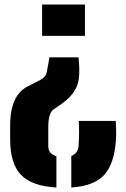

<svg xmlns="http://www.w3.org/2000/svg" viewBox="-20 -620 560 851"><path d="M328 -366 330 -342Q333.5 -300 328.8 -267.5Q324 -235 303.2 -206.8Q282.5 -178.5 238 -149L220 -137Q208.5 -129.5 203 -116Q197.5 -102.5 195.8 -87.2Q194 -72 194 -60V29Q194 45.5 203.5 56.5Q213 67.5 230 73V211Q120.5 205 72.8 154.8Q25 104.5 25 -2Q25 -4 25 -13Q25 -22 25 -34.5Q25 -47 25 -60Q25 -119 36.8 -154.2Q48.5 -189.5 65.8 -208.2Q83 -227 101.2 -236.2Q119.5 -245.5 132 -252L159 -266Q182.5 -278 187 -298.8Q191.5 -319.5 195 -342L199 -366ZM493 -84Q494 -63 494.5 -51.2Q495 -39.5 495 -29.2Q495 -19 494 -2Q487.5 104.5 442.5 154.5Q397.5 204.5 296 211V71.5Q310.5 65.5 318.8 54.5Q327 43.5 328 29Q330.5 -0.5 330.5 -31Q330.5 -61.5 329 -84ZM356.5 -600V-461H166.5V-600Z"/></svg>

Font: Big Shoulders Stencil Text Thin Black
Style: Regular
Weight: 900
Version: Version 2.001